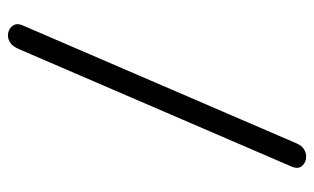

<svg xmlns="http://www.w3.org/2000/svg" viewBox="-178 -634 812 497"><g transform="rotate(-90 228.5 -386.0)"><path d="M410 -732 105 -24Q99 -11 90 -5.5Q81 0 71 0Q57 0 47.5 -10Q38 -20 45 -37L350 -745Q357 -760 366 -766Q375 -772 385 -772Q394 -772 402 -767Q410 -762 413 -753.5Q416 -745 410 -732Z"/></g></svg>

Font: Edu QLD Beginner
Style: Regular
Weight: 400
Designer: Tina and Corey Anderson
Foundry: Google for Education
Version: Version 1.003